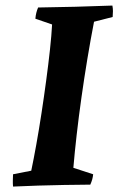

<svg xmlns="http://www.w3.org/2000/svg" viewBox="-20 -677 434 704"><path d="M27.8 7.1Q26.8 -4.4 27.1 -15.7Q27.3 -27 27.8 -38L94.6 -51.1Q103.1 -91.5 112.9 -145.9Q122.7 -200.3 132 -260.9Q141.3 -321.6 149.3 -381.5Q157.4 -441.4 163.2 -494.9Q169 -548.3 171 -587.3L109.7 -608.4Q110.7 -620.5 113.3 -630.5Q115.8 -640.6 119.8 -649.5Q187.9 -650.5 255.9 -652.2Q324 -654 392.1 -656.6Q394.1 -646.6 394.1 -636.1Q394.1 -625.7 393.1 -614.7L324.8 -597.3Q312.2 -532.5 300.4 -461.4Q288.6 -390.2 278.6 -319.2Q268.6 -248.2 261.1 -182.4Q253.6 -116.6 249 -61.7L321.6 -38Q320.6 -28 318.1 -19Q315.6 -10 311.1 0Q262.2 0.5 214.4 1.2Q166.6 2 120 3.5Q73.5 5 27.8 7.1Z"/></svg>

Font: Labrada
Style: Italic
Weight: 400
Italic angle: -7°
Designer: Mercedes Jáuregui
Foundry: Omnibus-Type Team
Version: Version 1.000